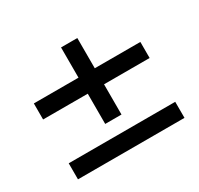

<svg xmlns="http://www.w3.org/2000/svg" viewBox="-106 -646 742 715"><g transform="rotate(-30 265.0 -288.5)"><path d="M39 -318H231V-188H301V-318H497V-387H301V-517H231V-387H39ZM40 -129V-60H498V-129Z"/></g></svg>

Font: TitilliumText22L
Style: 400 wt
Weight: 400
Designer: Campivisivi
Foundry: Campivisivi
Version: 1.000